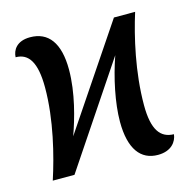

<svg xmlns="http://www.w3.org/2000/svg" viewBox="-87 -631 717 726"><g transform="rotate(-15 271.5 -268.5)"><path d="M445 9C498 9 520 -23 523 -51C471 -52 442 -89 442 -186C442 -315 473 -447 501 -536H418L153 -142C175 -203 203 -299 203 -390C203 -495 163 -546 92 -546C39 -546 21 -514 20 -487C71 -487 98 -446 98 -348C98 -222 64 -89 35 0H120L386 -397C358 -317 338 -222 338 -149C338 -42 378 9 445 9Z"/></g></svg>

Font: Noto Serif Condensed Medium
Style: Regular
Weight: 500
Width: 3
Designer: Monotype Design Team
Foundry: Monotype Imaging Inc.
Version: Version 2.015